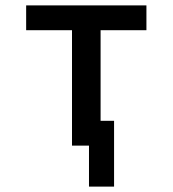

<svg xmlns="http://www.w3.org/2000/svg" viewBox="-20 -540 640 712"><path d="M310 152V0H247V-428H77V-520H523V-428H353V-92H403V152Z"/></svg>

Font: Iosevka Semibold Extended
Style: Regular
Weight: 600
Width: 7
Monospace: yes
Designer: Belleve Invis
Foundry: Belleve Invis
Version: Version 32.5.0; ttfautohint (v1.8.4)